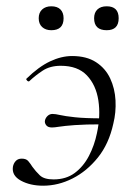

<svg xmlns="http://www.w3.org/2000/svg" viewBox="-20 -577 415 610"><path d="M117 13Q76 13 46.5 -3Q17 -19 21 -47Q23 -58 30 -65.5Q37 -73 49 -73Q63 -73 69.5 -65.5Q76 -58 83 -47Q93 -33 106.5 -20Q120 -7 150 -7Q190 -7 217.5 -27.5Q245 -48 262.5 -81.5Q280 -115 288 -154Q300 -209 292.5 -258Q285 -307 256 -337.5Q227 -368 173 -368Q139 -368 115.5 -352.5Q92 -337 73 -319Q70 -317 66 -321Q62 -325 64 -327Q103 -365 139 -382Q175 -399 209 -399Q255 -399 285 -379.5Q315 -360 330 -328Q345 -296 347 -258Q349 -220 340 -184Q326 -120 291 -76.5Q256 -33 210.5 -10Q165 13 117 13ZM145 -172Q132 -172 126.5 -179.5Q121 -187 123 -195Q125 -203 131.5 -209Q138 -215 147 -215Q156 -215 171 -211.5Q186 -208 218 -204.5Q250 -201 308 -201V-182Q250 -182 217 -179.5Q184 -177 168.5 -174.5Q153 -172 145 -172ZM143 -481Q125 -481 114 -491Q103 -501 103 -519Q103 -537 114 -547Q125 -557 143 -557Q162 -557 172 -547Q182 -537 182 -519Q182 -481 143 -481ZM319 -481Q279 -481 279 -519Q279 -537 289.5 -547Q300 -557 319 -557Q357 -557 357 -519Q357 -481 319 -481Z"/></svg>

Font: Cormorant Infant Light
Style: Italic
Weight: 300
Italic angle: -10°
Designer: Christian Thalmann (Catharsis Fonts)
Foundry: Catharsis Fonts
Version: Version 4.001